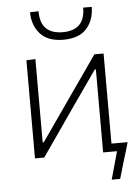

<svg xmlns="http://www.w3.org/2000/svg" viewBox="-59 -779 695 964"><g transform="rotate(-5 289.0 -297.0)"><path d="M284.5 -581Q206.5 -581 168 -624Q129.5 -667 129 -733L172 -734.5Q172 -675 200.8 -647Q229.5 -619 284.5 -619Q397 -619 397 -733H440Q440 -667 401.8 -624Q363.5 -581 284.5 -581ZM90 0V-494.5L135.5 -496.5V-76.5H141L268.5 -259.5Q309.5 -318 351 -377.5Q392 -436.5 432.5 -494.5H479V-40.5H560.5Q553.5 -17 547 6Q540 28.5 533 51.5Q526.5 73.5 520 96Q513.5 118 507 140H464.5L503.5 0H433.5V-418.5H428L301 -237Q260 -177.5 218.8 -118.2Q177.5 -59 136.5 0Z"/></g></svg>

Font: Heraclito ExtraLight
Style: Regular
Weight: 200
Designer: Kostas Bartsokas (font) & Cristiano Sobral (main changes)
Foundry: Kostas Bartsokas (font) & Cristiano Sobral (main changes)
Version: Version 1.00;July 8, 2020;FontCreator 13.0.0.2655 64-bit